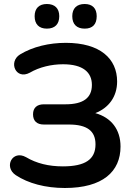

<svg xmlns="http://www.w3.org/2000/svg" viewBox="-20 -929 675 959"><path d="M304 10C493 10 582 -72 582 -197C582 -283 535 -342 456 -364C523 -390 565 -446 565 -522C565 -636 480 -715 309 -715C226 -715 144 -696 80 -657C20 -620 59 -528 129 -566C177 -594 237 -608 295 -608C394 -608 439 -568 439 -505C439 -440 396 -408 307 -408H199C164 -408 145 -390 145 -358C145 -325 164 -307 199 -307H324C415 -307 457 -275 457 -208C457 -133 406 -98 294 -98C223 -98 162 -113 110 -144C42 -182 -3 -95 59 -54C121 -13 207 10 304 10ZM403 -786C443 -786 463 -808 463 -848C463 -887 442 -909 403 -909C363 -909 341 -887 341 -848C341 -808 363 -786 403 -786ZM214 -786C254 -786 276 -808 276 -848C276 -887 254 -909 214 -909C175 -909 153 -887 153 -848C153 -808 175 -786 214 -786Z"/></svg>

Font: SN Pro SemiBold
Style: Regular
Weight: 600
Designer: Tobias Whetton
Foundry: Supernotes
Version: Version 1.003;Glyphs 3.3 (3324)